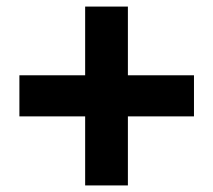

<svg xmlns="http://www.w3.org/2000/svg" viewBox="-20 -669 649 584"><path d="M239 -315H39V-440H239V-649H369V-440H570V-315H369V-105H239Z"/></svg>

Font: KaiGen Gothic KR Heavy
Style: Heavy
Weight: 900
Designer: Ryoko NISHIZUKA  (kana & ideographs); Paul D. Hunt (Latin, Greek & Cyrillic); Wenlong ZHANG  (bopomofo); Sandoll Communi
Foundry: Adobe Systems Incorporated
Version: Version 1.002 March 28, 2018